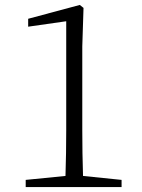

<svg xmlns="http://www.w3.org/2000/svg" viewBox="-20 -757 576 777"><path d="M84 0V-29L245 -45Q248 -138 248 -229V-671L94 -649V-681L303 -737L318 -725L313 -569V-229Q313 -138 316 -45L472 -29V0Z"/></svg>

Font: GenRyuMin TW L
Style: Regular
Weight: 300
Version: Version 1.501;PS 1;hotconv 16.6.51;makeotf.lib2.5.65220